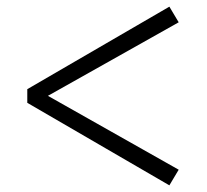

<svg xmlns="http://www.w3.org/2000/svg" viewBox="-20 -650 621 577"><path d="M489 -93 62 -341V-382L489 -630L517 -583L124 -362L517 -140Z"/></svg>

Font: GenRyuMin TW M
Style: Regular
Weight: 500
Version: Version 1.501;PS 1;hotconv 16.6.51;makeotf.lib2.5.65220